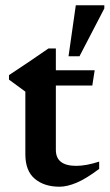

<svg xmlns="http://www.w3.org/2000/svg" viewBox="-20 -696 415 727"><path d="M191.5 -128.5Q191.5 -68 268.5 -68Q306 -68 355.5 -84V-56.5Q306.5 -19.5 270.2 -4.2Q234 11 205.5 11Q147.5 11 111.8 -19Q76 -49 76 -112V-349L14 -394.5V-411.5Q47 -433.5 88.5 -461.2Q130 -489 163.5 -512.5H191.5V-430H338.5L329.5 -372H191.5ZM239.5 -483 267 -676H375V-664L281 -483Z"/></svg>

Font: Newsreader Text SemiBold
Style: Regular
Weight: 600
Designer: Hugues Gentile
Foundry: Production Type
Version: Version 1.001